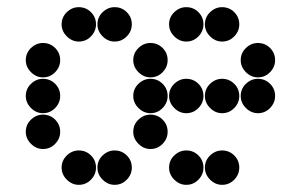

<svg xmlns="http://www.w3.org/2000/svg" viewBox="-20 -518 840 536"><path d="M552 -50Q552 -31 566.5 -16.5Q581 -2 600 -2Q620 -2 634 -16.5Q648 -31 648 -50Q648 -70 634 -84Q620 -98 600 -98Q581 -98 566.5 -84Q552 -70 552 -50ZM452 -50Q452 -31 466.5 -16.5Q481 -2 500 -2Q520 -2 534 -16.5Q548 -31 548 -50Q548 -70 534 -84Q520 -98 500 -98Q481 -98 466.5 -84Q452 -70 452 -50ZM252 -50Q252 -31 266.5 -16.5Q281 -2 300 -2Q320 -2 334 -16.5Q348 -31 348 -50Q348 -70 334 -84Q320 -98 300 -98Q281 -98 266.5 -84Q252 -70 252 -50ZM152 -50Q152 -31 166.5 -16.5Q181 -2 200 -2Q220 -2 234 -16.5Q248 -31 248 -50Q248 -70 234 -84Q220 -98 200 -98Q181 -98 166.5 -84Q152 -70 152 -50ZM352 -150Q352 -131 366.5 -116.5Q381 -102 400 -102Q420 -102 434 -116.5Q448 -131 448 -150Q448 -170 434 -184Q420 -198 400 -198Q381 -198 366.5 -184Q352 -170 352 -150ZM52 -150Q52 -131 66.5 -116.5Q81 -102 100 -102Q120 -102 134 -116.5Q148 -131 148 -150Q148 -170 134 -184Q120 -198 100 -198Q81 -198 66.5 -184Q52 -170 52 -150ZM652 -250Q652 -231 666.5 -216.5Q681 -202 700 -202Q720 -202 734 -216.5Q748 -231 748 -250Q748 -270 734 -284Q720 -298 700 -298Q681 -298 666.5 -284Q652 -270 652 -250ZM552 -250Q552 -231 566.5 -216.5Q581 -202 600 -202Q620 -202 634 -216.5Q648 -231 648 -250Q648 -270 634 -284Q620 -298 600 -298Q581 -298 566.5 -284Q552 -270 552 -250ZM452 -250Q452 -231 466.5 -216.5Q481 -202 500 -202Q520 -202 534 -216.5Q548 -231 548 -250Q548 -270 534 -284Q520 -298 500 -298Q481 -298 466.5 -284Q452 -270 452 -250ZM352 -250Q352 -231 366.5 -216.5Q381 -202 400 -202Q420 -202 434 -216.5Q448 -231 448 -250Q448 -270 434 -284Q420 -298 400 -298Q381 -298 366.5 -284Q352 -270 352 -250ZM52 -250Q52 -231 66.5 -216.5Q81 -202 100 -202Q120 -202 134 -216.5Q148 -231 148 -250Q148 -270 134 -284Q120 -298 100 -298Q81 -298 66.5 -284Q52 -270 52 -250ZM652 -350Q652 -331 666.5 -316.5Q681 -302 700 -302Q720 -302 734 -316.5Q748 -331 748 -350Q748 -370 734 -384Q720 -398 700 -398Q681 -398 666.5 -384Q652 -370 652 -350ZM352 -350Q352 -331 366.5 -316.5Q381 -302 400 -302Q420 -302 434 -316.5Q448 -331 448 -350Q448 -370 434 -384Q420 -398 400 -398Q381 -398 366.5 -384Q352 -370 352 -350ZM52 -350Q52 -331 66.5 -316.5Q81 -302 100 -302Q120 -302 134 -316.5Q148 -331 148 -350Q148 -370 134 -384Q120 -398 100 -398Q81 -398 66.5 -384Q52 -370 52 -350ZM552 -450Q552 -431 566.5 -416.5Q581 -402 600 -402Q620 -402 634 -416.5Q648 -431 648 -450Q648 -470 634 -484Q620 -498 600 -498Q581 -498 566.5 -484Q552 -470 552 -450ZM452 -450Q452 -431 466.5 -416.5Q481 -402 500 -402Q520 -402 534 -416.5Q548 -431 548 -450Q548 -470 534 -484Q520 -498 500 -498Q481 -498 466.5 -484Q452 -470 452 -450ZM252 -450Q252 -431 266.5 -416.5Q281 -402 300 -402Q320 -402 334 -416.5Q348 -431 348 -450Q348 -470 334 -484Q320 -498 300 -498Q281 -498 266.5 -484Q252 -470 252 -450ZM152 -450Q152 -431 166.5 -416.5Q181 -402 200 -402Q220 -402 234 -416.5Q248 -431 248 -450Q248 -470 234 -484Q220 -498 200 -498Q181 -498 166.5 -484Q152 -470 152 -450Z"/></svg>

Font: Matrix Sans Print
Style: Regular
Weight: 400
Designer: Brad Neil
Version: Version 1.100